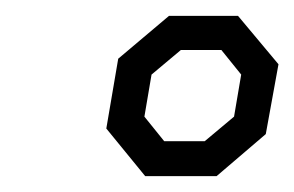

<svg xmlns="http://www.w3.org/2000/svg" viewBox="-20 -712 371 242"><path d="M114 -550 129 -638 193 -692H280L331 -631L315 -543L253 -490H163ZM238 -534 275 -565 284 -618 259 -649H208L171 -618L162 -565L187 -534Z"/></svg>

Font: Chakra Petch Light
Style: Italic
Weight: 300
Italic angle: -10°
Designer: Katatrad Aksorn Co.,Ltd.
Foundry: Cadson Demak Co.,Ltd.
Version: Version 1.000; ttfautohint (v1.6)